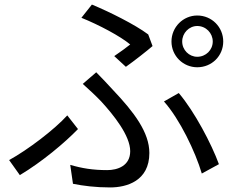

<svg xmlns="http://www.w3.org/2000/svg" viewBox="-20 -785 1040 842"><path d="M779 -603C779 -640 809 -671 845 -671C883 -671 913 -640 913 -603C913 -566 883 -536 845 -536C809 -536 779 -566 779 -603ZM732 -603C732 -540 783 -490 845 -490C909 -490 959 -540 959 -603C959 -666 909 -717 845 -717C783 -717 732 -666 732 -603ZM481 -539 532 -492C569 -518 626 -563 649 -583L630 -634C571 -678 460 -733 383 -765L337 -707C414 -676 508 -626 551 -590C536 -578 508 -557 481 -539ZM288 -62 300 21C345 30 399 37 463 37C535 37 635 9 635 -114C635 -204 569 -292 475 -391C452 -416 427 -443 402 -468L343 -417C370 -393 401 -364 423 -341C479 -280 551 -190 551 -122C551 -58 496 -39 450 -39C387 -39 339 -47 288 -62ZM865 -24 940 -65C908 -153 833 -296 764 -377L699 -340C768 -263 837 -119 865 -24ZM322 -219 275 -279C219 -217 102 -128 20 -83L67 -17C164 -75 264 -159 322 -219Z"/></svg>

Font: Noto Sans Mono CJK SC
Style: Regular
Weight: 400
Designer: Ryoko NISHIZUKA 西塚涼子 (kana, bopomofo & ideographs); Paul D. Hunt (Latin, Greek & Cyrillic); Sandoll Communications 산돌커뮤니
Foundry: Adobe
Version: Version 2.004;hotconv 1.0.118;makeotfexe 2.5.65603